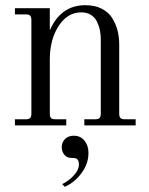

<svg xmlns="http://www.w3.org/2000/svg" viewBox="-20 -488 580 747"><path d="M38.1 -456.1H173.8V-370.1Q216.8 -467.8 312 -467.8Q349.1 -467.8 376.2 -453.9Q403.3 -439.9 417.2 -416.7Q431.2 -393.6 437.5 -368.4Q443.8 -343.3 443.8 -314.9V-45.9Q443.8 -33.7 448.7 -28.8Q453.6 -23.9 465.8 -23.9H507.8V0H308.1V-23.9H350.1Q362.3 -23.9 367.2 -28.8Q372.1 -33.7 372.1 -45.9V-334Q372.1 -353.5 368.7 -370.6Q365.2 -387.7 357.2 -404.1Q349.1 -420.4 333.5 -430.2Q317.9 -439.9 295.9 -439.9Q242.7 -439.9 208.3 -387.2Q173.8 -334.5 173.8 -255.9V-45.9Q173.8 -33.7 178.7 -28.8Q183.6 -23.9 195.8 -23.9H237.8V0H38.1V-23.9H80.1Q92.3 -23.9 97.2 -28.8Q102.1 -33.7 102.1 -45.9V-410.2Q102.1 -422.4 97.2 -427.2Q92.3 -432.1 80.1 -432.1H38.1ZM222.2 228Q248.5 215.3 267.8 193.8Q287.1 172.4 287.1 152.8Q287.1 135.7 278.8 129.9Q272.9 126 254.9 126Q239.3 126 229.7 113.3Q220.2 100.6 220.2 85Q220.2 64.9 233.4 52.5Q246.6 40 267.1 40Q293 40 308.6 59.1Q324.2 78.1 324.2 106.9Q324.2 149.9 296.4 186.5Q268.6 223.1 231.9 238.8Z"/></svg>

Font: Flanker Steampunk
Style: Regular
Weight: 400
Designer: Alexey Kryukov, Leonardo Di Lena
Foundry: Alexey Kryukov, Leonardo Di Lena
Version: 1.210